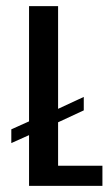

<svg xmlns="http://www.w3.org/2000/svg" viewBox="-20 -608 363 628"><path d="M75 0V-166L17 -140V-185L75 -211V-588H170V-252L254 -291V-247L170 -208V-66H315V0Z"/></svg>

Font: Alumni Sans Thin SemiBold
Style: Regular
Weight: 600
Version: Version 1.018